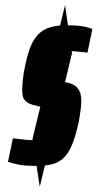

<svg xmlns="http://www.w3.org/2000/svg" viewBox="-20 -716 378 744"><path d="M121 -73Q102 -73 85.5 -74Q69 -75 55.5 -77.5Q42 -80 30.5 -83Q19 -86 11 -89L30 -180Q38 -179 51.5 -177.5Q65 -176 79.5 -174.5Q94 -173 104 -173Q118 -173 131 -177Q144 -181 153.5 -192Q163 -203 168 -225Q171 -236 173 -250.5Q175 -265 175 -273Q175 -288 169.5 -292Q164 -296 154 -298L106 -310Q86 -316 76 -327.5Q66 -339 66 -365Q66 -381 68.5 -407Q71 -433 78 -464Q86 -504 97.5 -533Q109 -562 126.5 -581Q144 -600 170.5 -609Q197 -618 235 -618Q258 -618 274.5 -617Q291 -616 306 -613Q321 -610 338 -604L319 -512Q310 -513 297 -514.5Q284 -516 272 -517Q260 -518 249 -518Q234 -518 224 -514Q214 -510 208 -499.5Q202 -489 197 -468Q195 -457 193 -446Q191 -435 191 -425Q191 -413 196.5 -409.5Q202 -406 210 -403L249 -394Q260 -391 270.5 -384Q281 -377 288 -363Q295 -349 295 -324Q295 -311 292.5 -291Q290 -271 285 -243Q273 -188 259 -154.5Q245 -121 226 -103.5Q207 -86 181.5 -79.5Q156 -73 121 -73ZM134 8 106 -178 232 -696 259 -510Z"/></svg>

Font: Saira UltraCondensed ExtraBold
Style: Italic
Weight: 800
Width: 1
Italic angle: -12°
Designer: Hector Gatti with collaboration of the Omnibus-Type team
Foundry: Omnibus-Type
Version: Version 1.101